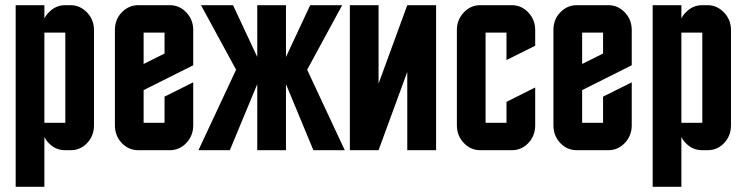

<svg xmlns="http://www.w3.org/2000/svg" viewBox="-20 -575 2858 735"><path d="M149.9 -105H230V-450.2H149.9ZM149.9 -504.4Q155.8 -516.6 166.5 -527.3Q192.9 -555.2 230 -555.2H250Q286.6 -555.2 313.5 -526.9Q339.8 -499 339.8 -460V-95.2Q339.8 -55.2 313.5 -27.3Q287.6 0 250 0H230Q192.4 0 166.5 -27.3Q155.8 -38.1 149.9 -50.8V140.1H40V-555.2H149.9Z M419.9 -460Q419.9 -501 446.3 -527.8Q472.7 -555.2 509.8 -555.2H629.9Q667 -555.2 693.4 -527.3Q719.7 -499.5 719.7 -460V-325.2L529.8 -230V-105H609.9V-205.1L719.7 -259.8V-95.2Q719.7 -55.7 693.4 -27.8Q667 0 629.9 0H509.8Q472.2 0 446.3 -27.3Q419.9 -55.2 419.9 -95.2ZM609.9 -370.1V-450.2H529.8V-330.1Z M1074.7 -356.9 1167.5 -555.2H1290L1155.8 -308.1L1299.8 0H1179.7L1074.7 -252.9V0H964.8V-252.9L859.9 0H739.7L883.8 -308.1L749.5 -555.2H872.1L964.8 -356.9V-555.2H1074.7Z M1429.2 -254.9 1539.1 -555.2H1649.4V0H1539.1V-299.8L1429.2 0H1319.3V-555.2H1429.2Z M1918.9 -185.1 2028.8 -240.2V-95.2Q2028.8 -55.2 2002.4 -27.3Q1976.6 0 1939 0H1818.8Q1781.7 0 1755.4 -27.8Q1729 -55.7 1729 -95.2V-460Q1729 -499.5 1755.4 -527.3Q1781.7 -555.2 1818.8 -555.2H1939Q1976.1 -555.2 2002.4 -527.3Q2028.8 -499.5 2028.8 -460V-399.9L1918.9 -345.2V-450.2H1838.9V-105H1918.9Z M2098.6 -460Q2098.6 -501 2125 -527.8Q2151.4 -555.2 2188.5 -555.2H2308.6Q2345.7 -555.2 2372.1 -527.3Q2398.4 -499.5 2398.4 -460V-325.2L2208.5 -230V-105H2288.6V-205.1L2398.4 -259.8V-95.2Q2398.4 -55.7 2372.1 -27.8Q2345.7 0 2308.6 0H2188.5Q2150.9 0 2125 -27.3Q2098.6 -55.2 2098.6 -95.2ZM2288.6 -370.1V-450.2H2208.5V-330.1Z M2588.4 -105H2668.5V-450.2H2588.4ZM2588.4 -504.4Q2594.2 -516.6 2605 -527.3Q2631.3 -555.2 2668.5 -555.2H2688.5Q2725.1 -555.2 2752 -526.9Q2778.3 -499 2778.3 -460V-95.2Q2778.3 -55.2 2752 -27.3Q2726.1 0 2688.5 0H2668.5Q2630.9 0 2605 -27.3Q2594.2 -38.1 2588.4 -50.8V140.1H2478.5V-555.2H2588.4Z"/></svg>

Font: Horta
Style: Regular
Weight: 600
Width: 3
Version: Version 0.11